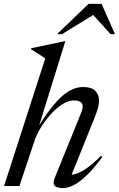

<svg xmlns="http://www.w3.org/2000/svg" viewBox="-26 -944 602 974"><path d="M149 -229.5 72.5 0H-5.5L203.5 -647.5Q194.5 -654 183 -661.5Q171.5 -669 158.5 -677.5Q145.5 -686 131 -694.5L132.5 -699.5L302 -735H305.5L166 -286.5L158.5 -287Q198.5 -350.5 230.8 -392.2Q263 -434 291 -458Q319 -482 344.8 -492.2Q370.5 -502.5 395.5 -502.5Q440 -502.5 458.2 -482.5Q476.5 -462.5 476.5 -433Q476.5 -416.5 471 -396.2Q465.5 -376 449 -335L331 -42L322.5 -57.5Q338 -55 361 -62.5Q384 -70 415.5 -91.8Q447 -113.5 486 -153.5L493 -147.5Q451 -90.5 415.2 -55.8Q379.5 -21 349.2 -5.5Q319 10 294.5 10Q262 10 251.2 -2Q240.5 -14 252.5 -44L372 -338Q384 -366.5 388.8 -380.2Q393.5 -394 393.5 -403Q393.5 -418 382.8 -426.2Q372 -434.5 349 -434.5Q319.5 -434.5 288.2 -413.8Q257 -393 228.5 -360.8Q200 -328.5 179 -293.5Q158 -258.5 149 -229.5ZM263.5 -771 423.5 -924.5H489.5L557 -771H535L435 -881H468L289 -771Z"/></svg>

Font: Newsreader 60pt
Style: Italic
Weight: 400
Italic angle: -17°
Designer: Hugues Gentile
Foundry: Production Type
Version: Version 1.003